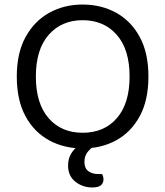

<svg xmlns="http://www.w3.org/2000/svg" viewBox="-20 -641 729 846"><path d="M634 -304Q634 -200 596 -129.5Q558 -59 492.5 -23Q427 13 344 13Q262 13 196 -23Q130 -59 92 -129.5Q54 -200 54 -304Q54 -408 93 -478.5Q132 -549 197.5 -585Q263 -621 344 -621Q426 -621 491.5 -585Q557 -549 595.5 -478.5Q634 -408 634 -304ZM551 -304Q551 -423 494.5 -487.5Q438 -552 344 -552Q251 -552 194.5 -487.5Q138 -423 138 -304Q138 -185 194 -120.5Q250 -56 344 -56Q439 -56 495 -120.5Q551 -185 551 -304ZM352 -17 404 -5Q383 9 367.5 27Q352 45 352 73Q352 100 369 113Q386 126 415 126H430Q433 132 434.5 138Q436 144 436 149Q436 165 425 175Q414 185 387 185Q344 185 312 159.5Q280 134 280 89Q280 59 292 38.5Q304 18 321 4Q338 -10 352 -17Z"/></svg>

Font: Baloo Bhaina 2
Style: Regular
Weight: 400
Designer: Yesha Goshar, Manish Minz, Shuchita Grover and Ek Type
Foundry: Ek Type
Version: Version 1.700